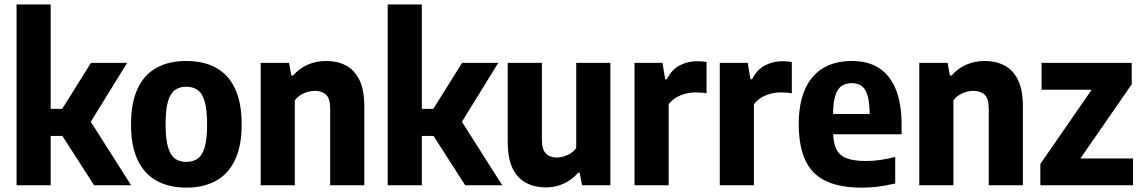

<svg xmlns="http://www.w3.org/2000/svg" viewBox="-20 -828 5104 858"><path d="M400.5 0 220 -281 386.5 -547H548L372.5 -262.5V-304.5L566 0ZM193 -220.5V-341.5H273.5V-220.5ZM54 0V-808H206.5V0Z M812.5 10.5Q736 10.5 680.5 -20Q625 -50.5 595.2 -112.8Q565.5 -175 565.5 -271.5Q565.5 -369 594.8 -431.8Q624 -494.5 679.5 -525Q735 -555.5 812.5 -555.5Q890.5 -555.5 946 -524.8Q1001.5 -494 1030.8 -431Q1060 -368 1060 -272.5Q1060 -176 1030.2 -113.2Q1000.5 -50.5 945 -20Q889.5 10.5 812.5 10.5ZM812.5 -104.5Q842 -104.5 862.8 -118.8Q883.5 -133 894.5 -169Q905.5 -205 905.5 -271Q905.5 -338.5 894.5 -375.2Q883.5 -412 862.5 -426.2Q841.5 -440.5 812.5 -440.5Q783.5 -440.5 762.8 -426.5Q742 -412.5 731 -376Q720 -339.5 720 -273Q720 -206 731 -169.5Q742 -133 762.5 -118.8Q783 -104.5 812.5 -104.5Z M1145 0V-547H1271.5L1282 -490.5H1289.5Q1317 -522 1354.8 -538.8Q1392.5 -555.5 1438 -555.5Q1487 -555.5 1525.2 -535.8Q1563.5 -516 1585.8 -471.5Q1608 -427 1608 -352.5V0H1455.5V-342Q1455.5 -388 1437 -405Q1418.5 -422 1387 -422Q1371.5 -422 1355 -417.5Q1338.5 -413 1323.5 -403.5Q1308.5 -394 1297.5 -379.5V0Z M2059 0 1878.5 -281 2045 -547H2206.5L2031 -262.5V-304.5L2224.5 0ZM1851.5 -220.5V-341.5H1932V-220.5ZM1712.5 0V-808H1865V0Z M2419 9.5Q2370.5 9.5 2332 -10.2Q2293.5 -30 2271.2 -74.5Q2249 -119 2249 -193V-547H2401.5V-204.5Q2401.5 -159 2420 -141.5Q2438.5 -124 2468 -124Q2482 -124 2498.2 -128.5Q2514.5 -133 2529.5 -142.5Q2544.5 -152 2555 -166.5V-547H2707.5V0H2581L2570.5 -56H2563.5Q2535 -23.5 2498.2 -7Q2461.5 9.5 2419 9.5Z M2815.5 0V-547H2940.5L2952.5 -474H2960Q2981 -516.5 3017 -535.5Q3053 -554.5 3096.5 -554.5Q3107.5 -554.5 3118.2 -553.5Q3129 -552.5 3137.5 -551V-411Q3125.5 -413.5 3112.2 -414.2Q3099 -415 3087 -415Q3064 -415 3041.2 -408.8Q3018.5 -402.5 2999.5 -390.8Q2980.5 -379 2968 -362V0Z M3196.5 0V-547H3321.5L3333.5 -474H3341Q3362 -516.5 3398 -535.5Q3434 -554.5 3477.5 -554.5Q3488.5 -554.5 3499.2 -553.5Q3510 -552.5 3518.5 -551V-411Q3506.5 -413.5 3493.2 -414.2Q3480 -415 3468 -415Q3445 -415 3422.2 -408.8Q3399.5 -402.5 3380.5 -390.8Q3361.5 -379 3349 -362V0Z M3831 10.5Q3733.5 10.5 3671.2 -18.8Q3609 -48 3579.2 -111Q3549.5 -174 3549.5 -274.5Q3549.5 -366.5 3577.5 -429.2Q3605.5 -492 3658.5 -523.8Q3711.5 -555.5 3787.5 -555.5Q3859.5 -555.5 3908.8 -523.5Q3958 -491.5 3983.5 -428Q4009 -364.5 4009 -270V-228H3648V-318.5H3890L3866.5 -309Q3866.5 -366.5 3857.5 -398.8Q3848.5 -431 3830.5 -443.8Q3812.5 -456.5 3786 -456.5Q3759.5 -456.5 3740.8 -443.8Q3722 -431 3712.2 -398.8Q3702.5 -366.5 3702.5 -309.5V-245.5Q3702.5 -194 3716.2 -164Q3730 -134 3762.2 -121.2Q3794.5 -108.5 3851 -108.5Q3881.5 -108.5 3914 -113.2Q3946.5 -118 3980.5 -126.5V-8Q3940 1.5 3903.8 6Q3867.5 10.5 3831 10.5Z M4088 0V-547H4214.5L4225 -490.5H4232.5Q4260 -522 4297.8 -538.8Q4335.5 -555.5 4381 -555.5Q4430 -555.5 4468.2 -535.8Q4506.5 -516 4528.8 -471.5Q4551 -427 4551 -352.5V0H4398.5V-342Q4398.5 -388 4380 -405Q4361.5 -422 4330 -422Q4314.5 -422 4298 -417.5Q4281.5 -413 4266.5 -403.5Q4251.5 -394 4240.5 -379.5V0Z M4629 0V-95.5L4878.5 -456V-427H4634.5V-547H5037.5V-451.5L4788 -91V-120H5043V0Z"/></svg>

Font: Encode Sans SemiCondensed
Style: Bold
Weight: 700
Width: 4
Designer: Multiple Designers
Foundry: Impallari Type
Version: Version 3.002